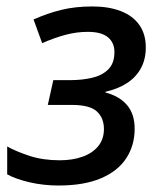

<svg xmlns="http://www.w3.org/2000/svg" viewBox="-20 -568 502 598"><path d="M162.6 9.8Q115.7 9.8 73 0Q30.3 -9.8 2.4 -24.9V-111.8Q30.3 -96.2 72 -82.5Q113.8 -68.8 166 -68.8Q206.5 -68.8 237.5 -80.1Q268.6 -91.3 286.1 -113Q303.7 -134.8 303.7 -166Q303.7 -200.7 281.7 -220.9Q259.8 -241.2 203.6 -241.2H128.9L146 -318.4H198.2Q234.4 -318.4 265.9 -325.4Q297.4 -332.5 316.9 -351.6Q336.4 -370.6 336.4 -405.8Q336.4 -435.1 316.2 -451.9Q295.9 -468.8 253.4 -468.8Q218.8 -468.8 184.6 -459.7Q150.4 -450.7 111.3 -433.6L84.5 -507.3Q127 -526.4 170.4 -537.1Q213.9 -547.9 267.6 -547.9Q318.8 -547.9 356.2 -533.4Q393.6 -519 413.8 -490.5Q434.1 -461.9 434.1 -420.4Q434.1 -383.3 418.9 -355.5Q403.8 -327.6 375.7 -309.3Q347.7 -291 308.6 -282.2V-279.8Q351.1 -269 375.2 -241.2Q399.4 -213.4 399.4 -167Q399.4 -115.2 373.3 -75.2Q347.2 -35.2 294.4 -12.7Q241.7 9.8 162.6 9.8Z"/></svg>

Font: Open Sans Medium
Style: Italic
Weight: 500
Italic angle: -12°
Designer: Monotype Design Team
Foundry: Monotype Imaging Inc.
Version: Version 3.000